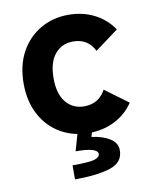

<svg xmlns="http://www.w3.org/2000/svg" viewBox="-79 -555 650 808"><g transform="rotate(-10 246.0 -150.5)"><path d="M268 11Q201 11 147.5 -20Q94 -51 63.5 -108Q33 -165 33 -241Q33 -318 63.5 -374.5Q94 -431 147.5 -462.5Q201 -494 268 -494Q329 -494 378.5 -469Q428 -444 459 -398L359 -324Q332 -380 268 -380Q220 -380 190.5 -344.5Q161 -309 161 -241Q161 -174 190.5 -138.5Q220 -103 268 -103Q331 -103 360 -158L459 -85Q428 -39 378.5 -14Q329 11 268 11ZM176 193V133Q247 133 270 126Q293 119 293 105Q293 77 199 77L221 0H284L275 29Q322 35 352.5 54Q383 73 383 105Q383 157 327 175Q271 193 176 193Z"/></g></svg>

Font: Zen Kaku Gothic Antique Black
Style: Regular
Weight: 900
Designer: Yoshimichi Ohira
Foundry: Positype
Version: Version 1.001